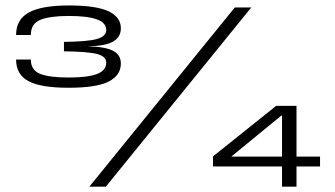

<svg xmlns="http://www.w3.org/2000/svg" viewBox="-20 -702 1259 722"><path d="M238 -372Q343.5 -372 389 -395.5Q434.5 -419 434.5 -463Q434.5 -496 404.8 -511.2Q375 -526.5 308.5 -528Q374.5 -528.5 404.5 -545.2Q434.5 -562 434.5 -596Q434.5 -637 388.8 -659.2Q343 -681.5 238.5 -681.5Q137 -681.5 88.8 -655.2Q40.5 -629 40.5 -570.5H96Q96 -613.5 132.5 -627.8Q169 -642 238.5 -642Q309 -642 344.2 -629.2Q379.5 -616.5 379.5 -589Q379.5 -565.5 345 -555.5Q310.5 -545.5 220.5 -544.5V-509Q310 -508 344.8 -499Q379.5 -490 379.5 -466.5Q379.5 -437 345 -423.8Q310.5 -410.5 238.5 -410.5Q165 -410.5 130.5 -424.5Q96 -438.5 96 -478H40.5Q40.5 -422 86.8 -397Q133 -372 238 -372ZM316 0H378L925 -674H863ZM1040.5 0H1095V-76H1183.5V-113H1095V-304H1018.5L781 -114V-76H1040.5ZM849.5 -113 1037.5 -267H1040.5V-113Z"/></svg>

Font: Anybody Expanded
Style: Regular
Weight: 400
Width: 7
Version: Version 1.113;gftools[0.9.25]